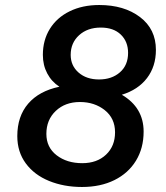

<svg xmlns="http://www.w3.org/2000/svg" viewBox="-20 -735 664 766"><path d="M553 -210Q553 -144 522.5 -94Q492 -44 436.5 -16.5Q381 11 307 11Q235 11 176 -13Q117 -37 83 -83Q49 -129 49 -192Q49 -271 92.5 -321.5Q136 -372 217 -389Q186 -409 168.5 -442Q151 -475 151 -516Q151 -575 179 -620Q207 -665 258 -690Q309 -715 376 -715Q475 -715 538.5 -667Q602 -619 602 -536Q602 -470 566.5 -423.5Q531 -377 466 -357Q553 -306 553 -210ZM262 -516Q262 -473 293.5 -445.5Q325 -418 375 -418Q426 -418 458.5 -446.5Q491 -475 491 -524Q491 -569 462 -597Q433 -625 382 -625Q329 -625 295.5 -594.5Q262 -564 262 -516ZM439 -207Q439 -263 398 -295.5Q357 -328 299 -328Q240 -328 202.5 -292.5Q165 -257 165 -201Q165 -147 206 -115.5Q247 -84 308 -84Q367 -84 403 -118Q439 -152 439 -207Z"/></svg>

Font: CBA Beacon Sans Bold
Style: Italic
Weight: 700
Italic angle: -13°
Designer: Wei Huang
Foundry: Wei Huang
Version: Version 1.002